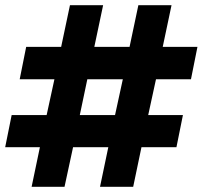

<svg xmlns="http://www.w3.org/2000/svg" viewBox="-29 -721 782 741"><path d="M485 0H357L389 -153H253L220 0H93L125 -153H-9L16 -277H151L181 -415H47L72 -540H207L241 -701H369L335 -540H471L505 -701H633L599 -540H733L708 -415H573L543 -277H677L652 -153H517ZM415 -277 445 -415H308L279 -277Z"/></svg>

Font: Argentum Sans
Style: Bold Italic
Weight: 700
Italic angle: -11°
Designer: Julieta Ulanovsky (font), Cristiano Sobral (main changes and remaster)
Foundry: Julieta Ulanovsky (font), Cristiano Sobral (main changes and remaster)
Version: Version 2.007;June 15, 2022;FontCreator 14.0.0.2814 64-bit; 